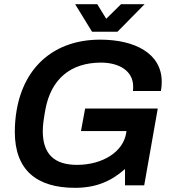

<svg xmlns="http://www.w3.org/2000/svg" viewBox="-20 -888 834 920"><path d="M673 -868H560L489 -798L446 -868H340L421 -736H543ZM339 12C440 12 512 -19 579 -78V0H671L736 -368H388L368 -260H586L585 -253C572 -161 472 -98 349 -98C241 -98 185 -149 185 -260C185 -288 189 -316 198 -366C225 -507 316 -588 464 -588C551 -588 618 -548 618 -474C618 -467 618 -460 617 -452H751C754 -468 755 -482 755 -496C755 -633 625 -698 460 -698C245 -698 97 -573 60 -361C54 -327 51 -292 51 -256C51 -73 156 12 339 12Z"/></svg>

Font: Archivo SemiBold
Style: Italic
Weight: 600
Italic angle: -10°
Designer: Hector Gatti
Foundry: Omnibus-Type
Version: Version 2.001